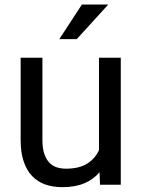

<svg xmlns="http://www.w3.org/2000/svg" viewBox="-20 -791 608 822"><path d="M406.2 -53.7Q380.9 -23.4 341.6 -6.6Q302.2 10.3 247.1 10.3Q206.5 10.3 173.8 -1.2Q141.1 -12.7 117.7 -37.1Q94.2 -61.5 81.3 -99.9Q68.4 -138.2 68.4 -192.4V-543.9H161.6V-191.4Q161.6 -154.8 170.2 -130.9Q178.7 -106.9 192.6 -93.3Q206.5 -79.6 224.6 -74.2Q242.7 -68.8 262.2 -68.8Q318.8 -68.8 353.3 -90.6Q387.7 -112.3 403.8 -148.4V-543.9H497.1V0H408.2ZM330.6 -771.5H443.4L308.6 -623.5H233.9Z"/></svg>

Font: Roboto2
Style: Regular
Weight: 400
Designer: Google
Foundry: Google
Version: Version 2.000981-w3; 2014; ttfautohint (v1.1) -l 5 -r 24 -G 